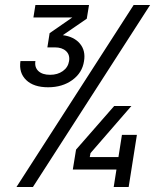

<svg xmlns="http://www.w3.org/2000/svg" viewBox="-20 -750 640 770"><path d="M173 -400Q115 -400 85 -429Q55 -458 62 -505H122Q118 -480 134 -465Q150 -450 181 -450Q211 -450 232 -465Q253 -480 257 -505Q261 -530 245 -545Q229 -560 200 -560H170L179 -617L270 -680H114L122 -730H337L328 -675L232 -609Q277 -603 300.5 -575Q324 -547 317 -505Q310 -458 270 -429Q230 -400 173 -400ZM46 0 516 -730H582L112 0ZM436 0 447 -70H272L285 -150L438 -325H507L343 -136L340 -120H455L469 -209H529L496 0Z"/></svg>

Font: JetBrains Mono NL
Style: Italic
Weight: 400
Italic angle: -9°
Monospace: yes
Designer: Philipp Nurullin, Konstantin Bulenkov
Foundry: JetBrains
Version: Version 2.305; ttfautohint (v1.8.4.7-5d5b)